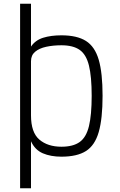

<svg xmlns="http://www.w3.org/2000/svg" viewBox="-20 -820 640 1022"><path d="M87 182V-800H145V-572Q168 -606 209.5 -619Q251 -632 307 -632Q390 -632 437.5 -602Q485 -572 505.5 -502Q526 -432 526 -310Q526 -188 505.5 -117Q485 -46 437.5 -16Q390 14 307 14Q250 14 208 -4Q166 -22 145 -68V182ZM307 -39Q369 -39 404 -64Q439 -89 453.5 -148.5Q468 -208 468 -310Q468 -412 453.5 -471Q439 -530 404 -554.5Q369 -579 307 -579Q263 -579 226 -571Q189 -563 167 -544.5Q145 -526 145 -494V-206Q145 -115 189.5 -77Q234 -39 307 -39Z"/></svg>

Font: Victor Mono Thin ExtraLight
Style: Regular
Weight: 250
Monospace: yes
Version: Version 1.561;gftools[0.9.30]